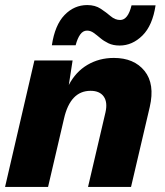

<svg xmlns="http://www.w3.org/2000/svg" viewBox="-20 -739 651 759"><path d="M0 0 116 -500H267L252 -403Q279 -455 325.5 -482.5Q372 -510 430 -510Q510 -510 551.5 -458.5Q593 -407 572 -316L498 0H328L397 -295Q406 -335 390 -357.5Q374 -380 338 -380Q258 -380 233 -270L170 0ZM595 -718Q583 -638 543 -598.5Q503 -559 453 -559Q427 -559 408.5 -568Q390 -577 376.5 -588.5Q363 -600 350.5 -609Q338 -618 324 -618Q308 -618 297 -602.5Q286 -587 279 -560H185Q197 -640 235 -679.5Q273 -719 325 -719Q356 -719 378 -704.5Q400 -690 417.5 -675Q435 -660 455 -660Q486 -660 500 -718Z"/></svg>

Font: Work Sans
Style: Bold Italic
Weight: 700
Italic angle: -13°
Designer: Wei Huang
Foundry: Wei Huang
Version: Version 2.010; ttfautohint (v1.8.3)